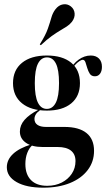

<svg xmlns="http://www.w3.org/2000/svg" viewBox="-20 -689 508 902"><path d="M183.9 192.7Q104 192.7 58.1 166.5Q12.1 140.3 12.1 96.8Q12.1 61.3 41.5 33.9Q71 6.5 126.6 -10.5L131.5 -6.5Q116.9 6.5 108.1 29.4Q99.2 52.4 99.2 81.5Q99.2 130.6 125.8 157.3Q152.4 183.9 201.6 183.9Q240.3 183.9 270.2 168.5Q300 153.2 317.3 127Q334.7 100.8 334.7 67.7Q334.7 35.5 313.3 18.5Q291.9 1.6 250.8 1.6H179.8Q130.6 1.6 102 -18.1Q73.4 -37.9 73.4 -71Q73.4 -100.8 95.2 -125.8Q116.9 -150.8 160.5 -173.4L168.5 -171.8Q154 -161.3 148 -151.2Q141.9 -141.1 141.9 -129.8Q141.9 -112.1 156 -102.4Q170.2 -92.7 196 -92.7H282.3Q350.8 -92.7 386.3 -64.1Q421.8 -35.5 421.8 19.4Q421.8 71 391.9 110.1Q362.1 149.2 308.5 171Q254.8 192.7 183.9 192.7ZM200 -169.4Q125.8 -169.4 83.5 -203.6Q41.1 -237.9 41.1 -298.4Q41.1 -359.7 83.5 -394Q125.8 -428.2 200 -428.2Q273.4 -428.2 314.5 -394.4Q355.6 -360.5 355.6 -298.4Q355.6 -237.1 314.5 -203.2Q273.4 -169.4 200 -169.4ZM200 -177.4Q227.4 -177.4 242.3 -206.9Q257.3 -236.3 257.3 -298.4Q257.3 -361.3 242.7 -390.3Q228.2 -419.4 200.8 -419.4Q173.4 -419.4 158.5 -390.3Q143.5 -361.3 143.5 -298.4Q143.5 -236.3 158.1 -206.9Q172.6 -177.4 200 -177.4ZM425.8 -330.6Q409.7 -330.6 402 -342.3Q394.4 -354 389.9 -369.4Q385.5 -384.7 381.5 -396.4Q377.4 -408.1 368.5 -408.1Q362.9 -408.1 352.8 -401.6Q342.7 -395.2 331.9 -383.1Q321 -371 312.9 -352.4L308.9 -358.9Q322.6 -389.5 349.6 -408.9Q376.6 -428.2 406.5 -428.2Q430.6 -428.2 444.8 -414.1Q458.9 -400 458.9 -375Q458.9 -354.8 450 -342.7Q441.1 -330.6 425.8 -330.6ZM171.8 -476.6 166.9 -480.6Q194.4 -524.2 204.8 -554.4Q215.3 -584.7 221.4 -606.5Q227.4 -628.2 240.3 -645.2Q255.6 -665.3 276.2 -668.5Q296.8 -671.8 312.9 -658.9Q329 -646 330.6 -625.8Q332.3 -605.6 317.7 -586.3Q307.3 -573.4 293.5 -564.5Q279.8 -555.6 262.5 -545.6Q245.2 -535.5 222.6 -519.4Q200 -503.2 171.8 -476.6Z"/></svg>

Font: Playfair 144pt SemiCondensed
Style: Bold
Weight: 700
Width: 4
Designer: Claus Eggers Sørensen
Foundry: Claus Eggers Sørensen
Version: Version 2.203